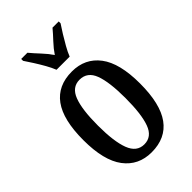

<svg xmlns="http://www.w3.org/2000/svg" viewBox="-233 -849 941 941"><g transform="rotate(-45 237.5 -378.0)"><path d="M236 10Q145 10 93 -59Q41 -128 41 -269Q41 -410 91 -478.5Q141 -547 239 -547Q330 -547 382 -478.5Q434 -410 434 -269Q434 -128 384 -59Q334 10 236 10ZM238 -43Q291 -43 312 -100.5Q333 -158 333 -269Q333 -380 312 -436Q291 -492 237 -492Q185 -492 163.5 -436Q142 -380 142 -269Q142 -158 164 -100.5Q186 -43 238 -43ZM192 -606Q183 -629 168 -655.5Q153 -682 136.5 -708Q120 -734 107 -753V-766H150Q170 -742 194.5 -716Q219 -690 237 -663Q255 -690 279.5 -716Q304 -742 324 -766H367V-753Q354 -734 338 -708Q322 -682 307 -655.5Q292 -629 283 -606Z"/></g></svg>

Font: Noto Serif ExtraCondensed Medium
Style: Regular
Weight: 500
Width: 2
Designer: Monotype Design Team
Foundry: Monotype Imaging Inc.
Version: Version 2.015